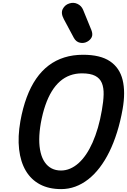

<svg xmlns="http://www.w3.org/2000/svg" viewBox="-20 -1307 878 1327"><path d="M402.5 0Q318 0 256.5 -32.5Q195 -65 158.5 -126.5Q122 -188 112 -275Q102 -362 121 -470.5Q137.5 -561.5 164.8 -634.8Q192 -708 230 -763Q268 -818 316.8 -854.8Q365.5 -891.5 424.8 -910Q484 -928.5 554 -928.5Q673.5 -928.5 740.2 -883.5Q807 -838.5 827.5 -754.5Q848 -670.5 827.5 -553Q812.5 -468 789.2 -393.8Q766 -319.5 735.8 -258Q705.5 -196.5 668.8 -148.5Q632 -100.5 589.8 -67.5Q547.5 -34.5 500.5 -17.2Q453.5 0 402.5 0ZM262 -456Q251.5 -395 251.2 -344Q251 -293 260.8 -253Q270.5 -213 289.8 -185.2Q309 -157.5 337 -143Q365 -128.5 401.5 -128.5Q434 -128.5 464.5 -141.5Q495 -154.5 522.8 -179.2Q550.5 -204 575 -240Q599.5 -276 620 -322.5Q640.5 -369 656.8 -424.8Q673 -480.5 684 -545Q695 -606 696.2 -653.2Q697.5 -700.5 684 -733.2Q670.5 -766 637.5 -783Q604.5 -800 546.5 -800Q502.5 -800 464.5 -786.2Q426.5 -772.5 394.8 -744.8Q363 -717 337.8 -675.8Q312.5 -634.5 293.5 -579.5Q274.5 -524.5 262 -456ZM583 -1019Q559.5 -1006 532.5 -1011.8Q505.5 -1017.5 490 -1046L421 -1175Q399 -1216.5 413.8 -1245Q428.5 -1273.5 458.5 -1283Q488.5 -1293 515.8 -1280Q543 -1267 554.5 -1239L611.5 -1099.5Q623 -1070 614 -1050.5Q605 -1031 583 -1019Z"/></svg>

Font: Edu VIC WA NT Hand Pre
Style: Regular
Weight: 400
Designer: Tina and Corey Anderson, Eben Sorkin, Mirko Velimirovic
Foundry: Google for Education
Version: Version 1.000